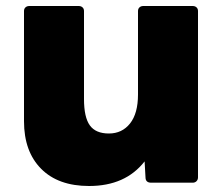

<svg xmlns="http://www.w3.org/2000/svg" viewBox="-20 -567 744 640"><path d="M60 -163V-530Q60 -538 65 -542.5Q70 -547 78 -547H242Q250 -547 255 -542.5Q260 -538 260 -530V-237Q260 -176 279.5 -149Q299 -122 343 -122Q387 -122 413.5 -155.5Q440 -189 440 -252V-530Q440 -538 445 -542.5Q450 -547 458 -547H622Q630 -547 635 -542.5Q640 -538 640 -530V24Q640 32 635 37Q630 42 622 42H484Q465 42 465 24L462 -29Q398 53 277 53Q174 53 117 -4.5Q60 -62 60 -163Z"/></svg>

Font: LINE Seed JP_TTF ExtraBold
Style: Regular
Weight: 800
Designer: LY Corporation & Fontrix & Fontworks
Version: Version 1.015